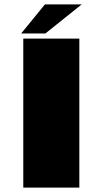

<svg xmlns="http://www.w3.org/2000/svg" viewBox="-20 -850 472 870"><path d="M85.5 0H339.5V-675H85.5ZM76 -698.5H186L350 -830H183.5Z"/></svg>

Font: Anybody Expanded Black
Style: Regular
Weight: 900
Width: 7
Designer: Tyler Finck
Foundry: Etcetera Type Company
Version: Version 1.113;gftools[0.9.25]